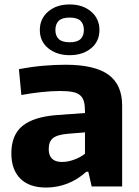

<svg xmlns="http://www.w3.org/2000/svg" viewBox="-20 -838 626 863"><path d="M188 5Q111 5 71 -35.5Q31 -76 31 -149Q31 -231 81 -272Q131 -313 237 -321L362 -330V-336Q362 -363 357.5 -380.5Q353 -398 341 -409Q329 -420 307 -424.5Q285 -429 249 -429Q212 -429 165.5 -424Q119 -419 76 -411L65 -527Q122 -538 174.5 -542.5Q227 -547 275 -547Q405 -547 467 -502.5Q529 -458 529 -364V0H392L377 -66H368Q328 -30 282 -12.5Q236 5 188 5ZM259 -110Q285 -110 313.5 -120.5Q342 -131 362 -147V-243L288 -237Q238 -233 218.5 -217.5Q199 -202 199 -168Q199 -110 259 -110ZM293 -590Q235 -590 197 -621Q159 -652 159 -703Q159 -754 196.5 -786Q234 -818 293 -818Q352 -818 389.5 -786Q427 -754 427 -703Q427 -652 389.5 -621Q352 -590 293 -590ZM293 -648Q327 -648 342 -662.5Q357 -677 357 -703Q357 -730 342 -744.5Q327 -759 293 -759Q259 -759 244 -744.5Q229 -730 229 -703Q229 -677 244 -662.5Q259 -648 293 -648Z"/></svg>

Font: Encode Sans Normal
Style: Bold
Weight: 700
Designer: Pablo Impallari, Andres Torresi
Foundry: Pablo Impallari, Andres Torresi
Version: Version 1.000; ttfautohint (v1.00) -l 8 -r 50 -G 200 -x 14 -